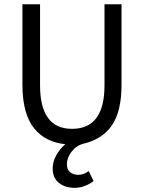

<svg xmlns="http://www.w3.org/2000/svg" viewBox="-20 -676 686 915"><path d="M335.9 219.2Q290 219.2 260.5 195.3Q231 171.4 231 127Q231 94.7 247.8 64.5Q264.6 34.2 291 11.2Q245.1 6.3 209 -11.2Q172.9 -28.8 144.8 -61.8Q116.7 -94.7 101.8 -147.7Q86.9 -200.7 86.9 -271V-655.8H170.9V-269Q170.9 -62 323.2 -62Q478 -62 478 -269V-655.8H559.1V-271Q559.1 -146 513.7 -79.3Q468.3 -12.7 377.9 8.8Q344.2 17.1 321.5 46.4Q298.8 75.7 298.8 106.9Q298.8 131.8 314.2 144.5Q329.6 157.2 353 157.2Q378.4 157.2 402.8 139.2L425.8 187Q408.7 200.7 384.5 210Q360.4 219.2 335.9 219.2Z"/></svg>

Font: Source Sans Pro
Style: Regular
Weight: 400
Designer: Paul D. Hunt
Foundry: Adobe Systems Incorporated
Version: Version 3.006;hotconv 1.0.111;makeotfexe 2.5.65597